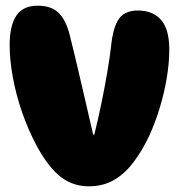

<svg xmlns="http://www.w3.org/2000/svg" viewBox="-20 -649 630 676"><path d="M113 -629Q164 -629 190.5 -599.5Q217 -570 230 -507Q240 -468 253.5 -410Q267 -352 281.5 -290Q296 -228 308 -175H312Q325 -227 337 -285Q349 -343 358 -396.5Q367 -450 371 -486Q378 -554 399 -583Q420 -612 465 -612Q518 -612 547 -579Q576 -546 576 -475Q576 -427 567 -373.5Q558 -320 542 -268Q526 -216 506 -172Q480 -117 449 -76.5Q418 -36 380 -14.5Q342 7 293 7Q237 7 194 -26Q151 -59 110 -134Q79 -192 57.5 -254.5Q36 -317 25 -378Q14 -439 14 -490Q14 -559 37.5 -594Q61 -629 113 -629Z"/></svg>

Font: DynaPuff SemiBold
Style: Regular
Weight: 600
Designer: Toshi Omagari, Jennifer Daniel
Foundry: Google Fonts
Version: Version 2.000